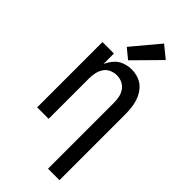

<svg xmlns="http://www.w3.org/2000/svg" viewBox="-301 -836 1102 1102"><g transform="rotate(45 250.0 -284.5)"><path d="M350 205H443V-330Q443 -360 439 -389Q435 -418 424 -445.5Q413 -473 393 -495Q373 -517 345 -527.5Q317 -538 287 -538Q258 -538 229.5 -527.5Q201 -517 181.5 -494.5Q162 -472 150 -445V-530H57V0H150V-330Q150 -353 155 -375Q160 -397 172.5 -416Q185 -435 206.5 -444.5Q228 -454 250 -454Q273 -454 294 -444.5Q315 -435 328 -416Q341 -397 345.5 -375Q350 -353 350 -330ZM235 -560 387 -714 313 -774 175 -609Z"/></g></svg>

Font: Iosevka SS08 Medium
Style: Regular
Weight: 500
Monospace: yes
Designer: Belleve Invis
Foundry: Belleve Invis
Version: Version 3.4.3; ttfautohint (v1.8.3)